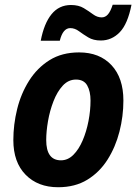

<svg xmlns="http://www.w3.org/2000/svg" viewBox="-20 -776 573 806"><path d="M224 10Q139 10 87.5 -42.5Q36 -95 36 -188Q36 -253 52 -318Q68 -383 102 -437Q136 -491 188 -523.5Q240 -556 312 -556Q398 -556 448 -502.5Q498 -449 498 -354Q498 -288 481.5 -223.5Q465 -159 431.5 -106Q398 -53 346.5 -21.5Q295 10 224 10ZM236 -103Q265 -103 288 -126Q311 -149 327 -186.5Q343 -224 351.5 -268Q360 -312 360 -354Q360 -393 346 -417.5Q332 -442 299 -442Q267 -442 243.5 -416.5Q220 -391 204.5 -351Q189 -311 181.5 -267.5Q174 -224 174 -188Q174 -103 236 -103ZM151 -605Q165 -678 196.5 -716.5Q228 -755 278 -755Q310 -755 331.5 -742Q353 -729 370.5 -716Q388 -703 407 -703Q422 -703 433 -715.5Q444 -728 453 -756H532Q516 -675 482.5 -640.5Q449 -606 403 -606Q372 -606 350.5 -619Q329 -632 311.5 -645Q294 -658 275 -658Q244 -658 231 -605Z"/></svg>

Font: Noto Sans SemiCondensed
Style: Bold Italic
Weight: 700
Width: 4
Italic angle: -12°
Designer: Monotype Design Team
Foundry: Monotype Imaging Inc.
Version: Version 2.013; ttfautohint (v1.8.4.7-5d5b)